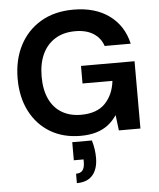

<svg xmlns="http://www.w3.org/2000/svg" viewBox="-63 -766 912 1100"><g transform="rotate(-5 392.5 -216.0)"><path d="M379 12Q280 12 205.5 -32.5Q131 -77 89.5 -157.5Q48 -238 48 -345Q48 -453 90.5 -535.5Q133 -618 212 -665Q291 -712 401 -712Q525 -712 606 -653Q687 -594 711 -489H561Q546 -535 505 -561.5Q464 -588 400 -588Q332 -588 284 -558Q236 -528 211 -474Q186 -420 186 -345Q186 -269 211 -216Q236 -163 282.5 -135.5Q329 -108 392 -108Q484 -108 531.5 -157.5Q579 -207 588 -286H416V-387H724V0H600L589 -89Q567 -56 537.5 -33.5Q508 -11 469 0.5Q430 12 379 12ZM334 280V226Q360 226 372 210.5Q384 195 384 163V148H328V44H441Q449 71 452.5 96Q456 121 456 144Q456 208 425.5 244Q395 280 334 280Z"/></g></svg>

Font: DM Sans 9pt
Style: Bold
Weight: 700
Designer: Colophon Foundry, Jonny Pinhorn
Foundry: Colophon Foundry
Version: Version 4.004;gftools[0.9.30]